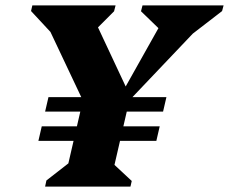

<svg xmlns="http://www.w3.org/2000/svg" viewBox="-20 -690 847 710"><path d="M296.4 -297.2 135.4 -637.8 183.2 -554 94.8 -649.2 99.6 -670H407.4L401.8 -648.2L295.6 -542L316.4 -644.2L453.4 -351.8H434.4L592.2 -632.8L604 -549L501.4 -648.4L507 -670H806.8L801.2 -649L678.4 -554.4L765 -641.4L437.8 -297.2ZM146.8 0 151.6 -22.6 283.6 -125.4 222 -39 287.6 -323.4H459.4L393.8 -39L354.6 -125.6L467.2 -20.8L462.4 0ZM122 -169.2 134.4 -222.8H570.6L558.2 -169.2ZM146.8 -277.2 159.2 -330.8H595.4L583 -277.2Z"/></svg>

Font: Platypi Light
Style: Italic
Weight: 300
Italic angle: -13°
Designer: David Sargent
Foundry: Bolt Cutter Type
Version: Version 1.200